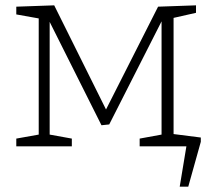

<svg xmlns="http://www.w3.org/2000/svg" viewBox="-20 -548 797 719"><path d="M630 -481V-46L732 -33V-17L685 151H653L678 0H503V-29L585 -44V-468L389 -82L360 -79L166 -466V-44L249 -29V0H41V-29L125 -44V-479L41 -494V-523L183 -528L377 -138L572 -523L714 -528V-500Z"/></svg>

Font: Bitter Pro Light
Style: Regular
Weight: 300
Designer: Sol Matas, and Bitter project Authors
Foundry: Sol Matas
Version: Version 1.010